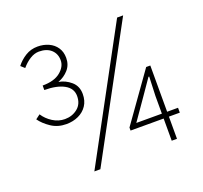

<svg xmlns="http://www.w3.org/2000/svg" viewBox="-119 -810 1016 960"><g transform="rotate(-20 389.0 -330.0)"><path d="M176 -258Q131 -258 96.5 -281Q62 -304 42 -332L66 -350Q84 -322 114 -303Q144 -284 178 -284Q217 -284 245.5 -307Q274 -330 274 -372Q274 -413 235 -434.5Q196 -456 130 -456V-480Q192 -480 225 -507Q258 -534 258 -568Q258 -603 234.5 -624.5Q211 -646 170 -646Q146 -646 122 -631Q98 -616 78 -592L58 -610Q78 -636 107 -654Q136 -672 172 -672Q204 -672 230.5 -660Q257 -648 272.5 -625Q288 -602 288 -570Q288 -533 265.5 -507.5Q243 -482 210 -470Q246 -464 275 -439Q304 -414 304 -372Q304 -336 287 -310.5Q270 -285 241 -271.5Q212 -258 176 -258ZM226 12 596 -672H628L258 12ZM642 0V-238L646 -340H642L584 -256L506 -144H728V-118H466V-134L648 -390H670V0Z"/></g></svg>

Font: Source Sans 3 Variable
Style: Regular
Weight: 200
Designer: Paul D. Hunt
Foundry: Adobe Systems Incorporated
Version: Version 3.026